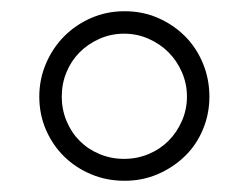

<svg xmlns="http://www.w3.org/2000/svg" viewBox="-20 -622 443 342"><path d="M50 -450Q50 -481 62 -509Q74 -537 94.5 -557.5Q115 -578 142.5 -590Q170 -602 202 -602Q234 -602 261.5 -590Q289 -578 309.5 -557.5Q330 -537 341.5 -509Q353 -481 353 -450Q353 -419 341.5 -391.5Q330 -364 309.5 -344Q289 -324 261.5 -312Q234 -300 202 -300Q170 -300 142.5 -311.5Q115 -323 94.5 -343Q74 -363 62 -390.5Q50 -418 50 -450ZM90 -450Q90 -427 98.5 -406.5Q107 -386 122 -371Q137 -356 157.5 -347.5Q178 -339 201 -339Q224 -339 244.5 -347.5Q265 -356 280 -371Q295 -386 304 -406.5Q313 -427 313 -450Q313 -473 304 -493.5Q295 -514 280 -529Q265 -544 244.5 -553Q224 -562 201 -562Q178 -562 157.5 -553Q137 -544 122 -529Q107 -514 98.5 -493.5Q90 -473 90 -450Z"/></svg>

Font: Josefin Sans
Style: Regular
Weight: 400
Designer: Santiago Orozco
Foundry: Typemade
Version: Version 1.0